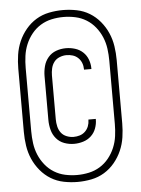

<svg xmlns="http://www.w3.org/2000/svg" viewBox="-53 -754 606 828"><g transform="rotate(-5 250.0 -340.0)"><path d="M250 32Q220 32 190 26Q160 20 134.5 4.5Q109 -11 89.5 -34.5Q70 -58 58 -85.5Q46 -113 41.5 -143Q37 -173 37 -203V-477Q37 -507 41.5 -537Q46 -567 58 -594.5Q70 -622 89.5 -645.5Q109 -669 134.5 -684.5Q160 -700 190 -706Q220 -712 250 -712Q280 -712 310 -706Q340 -700 365.5 -684.5Q391 -669 410.5 -645.5Q430 -622 442 -594.5Q454 -567 458.5 -537Q463 -507 463 -477V-203Q463 -173 458.5 -143Q454 -113 442 -85.5Q430 -58 410.5 -34.5Q391 -11 365.5 4.5Q340 20 310 26Q280 32 250 32ZM250 2Q276 2 301.5 -3.5Q327 -9 349 -22.5Q371 -36 387.5 -56.5Q404 -77 414 -101Q424 -125 427.5 -151Q431 -177 431 -203V-477Q431 -503 427.5 -529Q424 -555 414 -579Q404 -603 387.5 -623.5Q371 -644 349 -657.5Q327 -671 301.5 -676.5Q276 -682 250 -682Q224 -682 198.5 -676.5Q173 -671 151 -657.5Q129 -644 112.5 -623.5Q96 -603 86 -579Q76 -555 72.5 -529Q69 -503 69 -477V-203Q69 -177 72.5 -151Q76 -125 86 -101Q96 -77 112.5 -56.5Q129 -36 151 -22.5Q173 -9 198.5 -3.5Q224 2 250 2ZM249 -133Q227 -133 206.5 -140.5Q186 -148 172 -164.5Q158 -181 152.5 -202.5Q147 -224 147 -245V-435Q147 -456 152.5 -477.5Q158 -499 172 -515.5Q186 -532 206.5 -539.5Q227 -547 249 -547Q269 -547 288.5 -541Q308 -535 322.5 -521.5Q337 -508 344 -489Q351 -470 351 -451V-448H319V-450Q319 -464 314 -477Q309 -490 299 -499.5Q289 -509 276 -513Q263 -517 249 -517Q234 -517 219 -511Q204 -505 195 -493Q186 -481 182.5 -465.5Q179 -450 179 -435V-245Q179 -230 182.5 -214.5Q186 -199 195 -187Q204 -175 219 -169Q234 -163 249 -163Q263 -163 276 -167Q289 -171 299 -180.5Q309 -190 314 -203Q319 -216 319 -230V-232H351V-229Q351 -210 344 -191Q337 -172 322.5 -158.5Q308 -145 288.5 -139Q269 -133 249 -133Z"/></g></svg>

Font: Iosevka Term Curly Extralight
Style: Regular
Weight: 200
Designer: Belleve Invis
Foundry: Belleve Invis
Version: Version 32.3.0